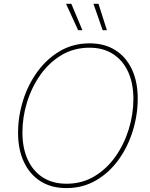

<svg xmlns="http://www.w3.org/2000/svg" viewBox="-20 -961 773 991"><path d="M322.3 9.8Q244.6 9.8 189 -25.6Q133.3 -61 103.3 -125.2Q73.2 -189.5 73.2 -275.4Q73.2 -359.9 98.9 -441.9Q124.5 -523.9 172.9 -590.6Q221.2 -657.2 289.3 -697.3Q357.4 -737.3 442.9 -737.3Q520 -737.3 575.7 -701.9Q631.3 -666.5 661.1 -602.5Q690.9 -538.6 690.9 -452.1Q690.9 -368.2 665.5 -285.9Q640.1 -203.6 592.3 -137Q544.4 -70.3 476.3 -30.3Q408.2 9.8 322.3 9.8ZM323.2 -12.7Q403.3 -12.7 467 -50.8Q530.8 -88.9 575.7 -152.6Q620.6 -216.3 644.5 -293.7Q668.5 -371.1 668.5 -450.2Q668.5 -530.8 641.4 -590.1Q614.3 -649.4 563.5 -682.1Q512.7 -714.8 442.4 -714.8Q361.8 -714.8 297.9 -676.8Q233.9 -638.7 188.7 -575Q143.6 -511.2 119.6 -433.6Q95.7 -356 95.7 -276.9Q95.7 -197.3 122.8 -137.7Q149.9 -78.1 200.9 -45.4Q252 -12.7 323.2 -12.7ZM509.8 -805.2 462.4 -941.4H488.3L531.7 -805.2ZM383.3 -805.2 320.8 -941.4H348.1L405.3 -805.2Z"/></svg>

Font: Inter 18pt Thin
Style: Italic
Weight: 250
Italic angle: -9.3988°
Version: Version 4.001;git-66647c0bb